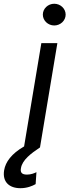

<svg xmlns="http://www.w3.org/2000/svg" viewBox="-94 -771 363 1004"><path d="M12.8 213.1C46.9 213.1 75.3 201.7 92.3 191.8L96.6 129.3C85.2 134.9 68.2 142 46.9 142C18.5 142 11.4 129.3 15.6 108C22.7 65.3 68.2 31.2 115.1 0L206 -545.5H122.2L32 -5.3C-34.1 32.7 -65.3 76.3 -72.4 119.3C-82.4 180.4 -45.5 213.1 12.8 213.1ZM130 -694.6C130 -663.4 157 -637.8 189.6 -637.8C222.3 -637.8 249.3 -663.4 249.3 -694.6C249.3 -725.9 222.3 -751.4 189.6 -751.4C157 -751.4 130 -725.9 130 -694.6Z"/></svg>

Font: Magic Ui Pro
Style: Italic
Weight: 400
Italic angle: -9.39999°
Designer: Stefan Endress, Andreas Faust
Version: Version 1.000;FEAKit 1.0